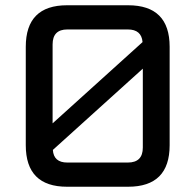

<svg xmlns="http://www.w3.org/2000/svg" viewBox="-20 -710 742 730"><path d="M78 -158V-532Q78 -690 235 -690H467Q625 -690 625 -532V-158Q625 0 467 0H235Q78 0 78 -158ZM180 -241 522 -550Q518 -598 466 -598H236Q180 -598 180 -541ZM181 -140Q184 -92 236 -92H466Q523 -92 523 -149V-449Z"/></svg>

Font: Oxanium Medium
Style: Regular
Weight: 500
Designer: Severin Meyer
Version: Version 1.001